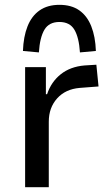

<svg xmlns="http://www.w3.org/2000/svg" viewBox="-20 -775 454 795"><path d="M84 0V-497H170V-385H175Q192 -436 231.5 -467.5Q271 -499 330 -504L379 -507L388 -417L310 -411Q251 -406 216.5 -367.5Q182 -329 182 -271V0ZM141 -558 75 -564Q77 -623 94 -666Q111 -709 144 -732Q177 -755 226 -755Q276 -755 308.5 -732Q341 -709 358 -666Q375 -623 377 -564L311 -558Q307 -620 288 -652Q269 -684 226 -684Q183 -684 164 -652Q145 -620 141 -558Z"/></svg>

Font: Nunito Sans 7pt SemiCondensed Medium
Style: Regular
Weight: 500
Width: 4
Designer: Vernon Adams
Foundry: Vernon Adams
Version: Version 3.101;gftools[0.9.27]